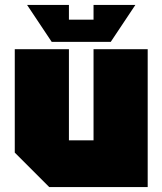

<svg xmlns="http://www.w3.org/2000/svg" viewBox="-20 -760 660 780"><path d="M580 -560V0H180L40 -140V-560H260V-190H360V-560ZM360 -740H530L430 -590H190L90 -740H260V-680H360Z"/></svg>

Font: Tektur Black
Style: Regular
Weight: 900
Designer: Adam Jagosz
Foundry: Adam Jagosz
Version: Version 1.005;gftools[0.9.30]